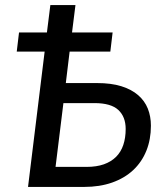

<svg xmlns="http://www.w3.org/2000/svg" viewBox="-20 -737 653 757"><path d="M277.5 -717 264 -609H424L415 -533.5H254.5L239.5 -409.5H362.5Q418.5 -409.5 458.5 -397Q498.5 -384.5 524.5 -362Q550.5 -339.5 562.8 -308.8Q575 -278 575 -241.5Q575 -187 557 -142.5Q539 -98 505 -66.2Q471 -34.5 422 -17.2Q373 0 311.5 0H90.5L156 -533.5H46L55 -609H165L178.5 -717ZM230 -330.5 199 -79H321.5Q360.5 -79 389.5 -89.2Q418.5 -99.5 437.8 -118.8Q457 -138 466.2 -165.8Q475.5 -193.5 475.5 -228.5Q475.5 -276.5 446.5 -303.5Q417.5 -330.5 352.5 -330.5Z"/></svg>

Font: Lato Medium
Style: Italic
Weight: 500
Italic angle: -7°
Designer: Lukasz Dziedzic
Foundry: tyPoland Lukasz Dziedzic
Version: Version 2.006; 2014-01-15